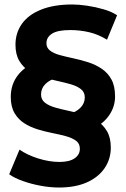

<svg xmlns="http://www.w3.org/2000/svg" viewBox="-20 -728 562 856"><path d="M243 108Q203 108 160.5 100Q118 92 81.5 79Q45 66 21 49L67 -61Q101 -37 150.5 -21.5Q200 -6 245 -6Q289 -6 312.5 -22Q336 -38 336 -65Q336 -88 319 -100.5Q302 -113 275 -120.5Q248 -128 215 -134.5Q182 -141 149 -151Q116 -161 89 -178Q62 -195 45 -223.5Q28 -252 28 -296Q28 -352 60 -393Q92 -434 148 -454L233 -380Q202 -373 182.5 -353.5Q163 -334 163 -307Q163 -284 180 -270.5Q197 -257 224.5 -249Q252 -241 285.5 -234Q319 -227 352 -217Q385 -207 412.5 -189.5Q440 -172 457 -143Q474 -114 474 -70Q474 -19 446.5 21.5Q419 62 367.5 85Q316 108 243 108ZM373 -146 288 -220Q319 -228 338.5 -247.5Q358 -267 358 -294Q358 -317 341 -330.5Q324 -344 296.5 -352Q269 -360 236.5 -367Q204 -374 171 -384Q138 -394 110.5 -411Q83 -428 66 -456.5Q49 -485 49 -529Q49 -581 77.5 -621.5Q106 -662 163 -685Q220 -708 302 -708Q332 -708 369 -702.5Q406 -697 442 -686.5Q478 -676 502 -660L457 -551Q418 -575 377 -584.5Q336 -594 293 -594Q237 -594 212 -578Q187 -562 187 -535Q187 -515 203 -502.5Q219 -490 246.5 -482.5Q274 -475 307 -468Q340 -461 373 -450.5Q406 -440 433.5 -421.5Q461 -403 477 -373.5Q493 -344 493 -298Q493 -248 461.5 -207Q430 -166 373 -146Z"/></svg>

Font: Montserrat Thin
Style: Bold
Weight: 700
Version: Version 9.000